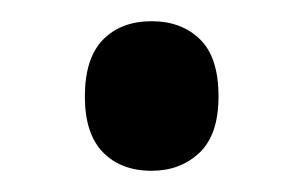

<svg xmlns="http://www.w3.org/2000/svg" viewBox="-20 -443 286 181"><path d="M60 -352Q60 -388 77 -405.5Q94 -423 123 -423Q151 -423 168.5 -406Q186 -389 186 -352Q186 -316 168 -299Q150 -282 123 -282Q94 -282 77 -299.5Q60 -317 60 -352Z"/></svg>

Font: Noto Sans Hebrew Condensed Medium
Style: Regular
Weight: 500
Width: 3
Designer: Monotype Design Team
Foundry: Monotype Imaging Inc.
Version: Version 2.004; ttfautohint (v1.8.4.7-5d5b)